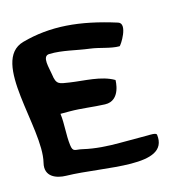

<svg xmlns="http://www.w3.org/2000/svg" viewBox="-118 -894 942 968"><g transform="rotate(-15 352.5 -410.0)"><path d="M115.9 -57C316.4 -53 634.6 34.6 612.5 -138C611 -149.7 576.4 -147 566.4 -147H422.4C359.4 -146.7 293.3 -150.3 231.1 -165C193.6 -173.9 180.5 -161.7 175.5 -201C168.3 -257.1 176.5 -310.1 169.3 -366C169.4 -365.8 178.8 -366 217.3 -366C277.6 -366 338.1 -356.1 398.9 -354C482.6 -351.1 481.4 -459 481.4 -459C416 -497.1 330.1 -495.3 253.3 -507C201.7 -514.9 186.5 -513.4 179.3 -570C175.2 -601.8 151.1 -672 193.2 -672C261.1 -673.9 327.9 -653.7 397.7 -645C447.6 -638.8 497.9 -618 545.1 -618C551.3 -618 617.1 -720 569.1 -735C382.6 -794 232.3 -806.6 82.3 -765C-105.4 -713 65.3 -321 23 -150C5.3 -78.4 67.7 -58 115.9 -57Z"/></g></svg>

Font: Rocketfuel
Style: Regular
Weight: 400
Designer: Mew Too
Foundry: Cannot Into Space Fonts.
Version: Version 0.27